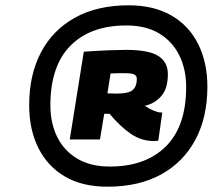

<svg xmlns="http://www.w3.org/2000/svg" viewBox="-20 -913 804 724"><path d="M385 -209Q290 -209 224.5 -247.5Q159 -286 124.5 -355.5Q90 -425 90 -516Q90 -631 134.5 -715.5Q179 -800 263 -846.5Q347 -893 465 -893Q560 -893 626.5 -854.5Q693 -816 727.5 -746.5Q762 -677 762 -586Q762 -471 717 -386.5Q672 -302 588 -255.5Q504 -209 385 -209ZM394 -285Q529 -285 605.5 -361Q682 -437 682 -585Q682 -652 656 -704.5Q630 -757 580 -787Q530 -817 456 -817Q321 -817 245.5 -740.5Q170 -664 170 -516Q170 -449 195.5 -397Q221 -345 271 -315Q321 -285 394 -285ZM243 -387 296 -718Q352 -722 392 -723.5Q432 -725 454 -725Q541 -725 577 -702Q613 -679 613 -633Q613 -579 588 -550.5Q563 -522 526 -514Q542 -503 559 -496Q576 -489 584 -489Q590 -489 592 -489L577 -383Q574 -382 569 -381.5Q564 -381 561 -381Q514 -381 474 -408Q434 -435 393 -484Q388 -484 383 -484Q378 -484 373 -484L357 -387ZM416 -560Q467 -560 481.5 -574.5Q496 -589 496 -615Q496 -627 486.5 -632Q477 -637 450 -637Q435 -637 426.5 -637Q418 -637 397 -636L385 -561Q399 -561 405 -560.5Q411 -560 416 -560Z"/></svg>

Font: Georama Extended Black
Style: Italic
Weight: 900
Width: 7
Italic angle: -9°
Designer: Jean-Baptiste Levee
Foundry: Production Type
Version: Version 1.000